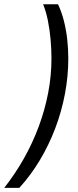

<svg xmlns="http://www.w3.org/2000/svg" viewBox="-94 -741 373 919"><path d="M-73.7 158.2Q-22 92.3 19.8 18.6Q61.5 -55.2 91.1 -134.5Q120.6 -213.9 136.5 -296.1Q152.3 -378.4 152.3 -460.9Q152.3 -504.4 148.2 -551.3Q144 -598.1 135.3 -642.1Q126.5 -686 112.3 -720.7H183.6Q200.7 -684.6 211.7 -641.6Q222.7 -598.6 227.8 -552.7Q232.9 -506.8 232.9 -460.9Q232.9 -376 216.8 -291.3Q200.7 -206.5 170.2 -126.2Q139.6 -45.9 96.4 26.1Q53.2 98.1 -1.5 158.2Z"/></svg>

Font: Open Sans Condensed Medium
Style: Italic
Weight: 500
Width: 3
Italic angle: -12°
Designer: Monotype Design Team
Foundry: Monotype Imaging Inc.
Version: Version 3.000